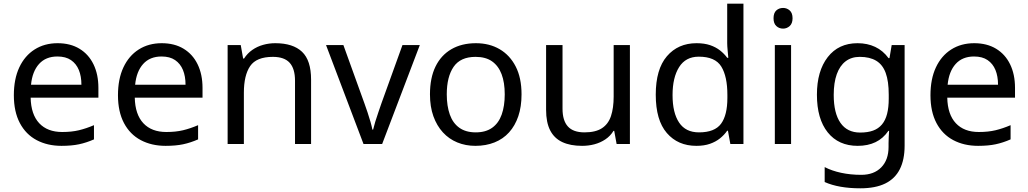

<svg xmlns="http://www.w3.org/2000/svg" viewBox="-20 -780 5569 1040"><path d="M292 -546Q361 -546 410.5 -516Q460 -486 486.5 -431.5Q513 -377 513 -304V-251H146Q148 -160 192.5 -112.5Q237 -65 317 -65Q368 -65 407.5 -74.5Q447 -84 489 -102V-25Q448 -7 408 1.5Q368 10 313 10Q237 10 178.5 -21Q120 -52 87.5 -113.5Q55 -175 55 -264Q55 -352 84.5 -415Q114 -478 167.5 -512Q221 -546 292 -546ZM291 -474Q228 -474 191.5 -433.5Q155 -393 148 -321H421Q421 -367 407 -401Q393 -435 364.5 -454.5Q336 -474 291 -474Z M856 -546Q925 -546 974.5 -516Q1024 -486 1050.5 -431.5Q1077 -377 1077 -304V-251H710Q712 -160 756.5 -112.5Q801 -65 881 -65Q932 -65 971.5 -74.5Q1011 -84 1053 -102V-25Q1012 -7 972 1.5Q932 10 877 10Q801 10 742.5 -21Q684 -52 651.5 -113.5Q619 -175 619 -264Q619 -352 648.5 -415Q678 -478 731.5 -512Q785 -546 856 -546ZM855 -474Q792 -474 755.5 -433.5Q719 -393 712 -321H985Q985 -367 971 -401Q957 -435 928.5 -454.5Q900 -474 855 -474Z M1471 -546Q1567 -546 1616 -499.5Q1665 -453 1665 -349V0H1578V-343Q1578 -408 1549 -440Q1520 -472 1458 -472Q1369 -472 1335 -422Q1301 -372 1301 -278V0H1213V-536H1284L1297 -463H1302Q1320 -491 1346.5 -509.5Q1373 -528 1405 -537Q1437 -546 1471 -546Z M1949 0 1746 -536H1840L1954 -220Q1962 -198 1971 -171Q1980 -144 1987 -119.5Q1994 -95 1997 -78H2001Q2005 -95 2012.5 -120Q2020 -145 2029.5 -172Q2039 -199 2046 -220L2160 -536H2254L2050 0Z M2805 -269Q2805 -202 2787.5 -150.5Q2770 -99 2737.5 -63Q2705 -27 2658.5 -8.5Q2612 10 2555 10Q2502 10 2457 -8.5Q2412 -27 2379 -63Q2346 -99 2327.5 -150.5Q2309 -202 2309 -269Q2309 -358 2339 -419.5Q2369 -481 2425 -513.5Q2481 -546 2558 -546Q2631 -546 2686.5 -513.5Q2742 -481 2773.5 -419.5Q2805 -358 2805 -269ZM2400 -269Q2400 -206 2416.5 -159.5Q2433 -113 2468 -88Q2503 -63 2557 -63Q2611 -63 2646 -88Q2681 -113 2697.5 -159.5Q2714 -206 2714 -269Q2714 -333 2697 -378Q2680 -423 2645.5 -447.5Q2611 -472 2556 -472Q2474 -472 2437 -418Q2400 -364 2400 -269Z M3392 -536V0H3320L3307 -71H3303Q3286 -43 3259 -25Q3232 -7 3200 1.5Q3168 10 3133 10Q3069 10 3025.5 -10.5Q2982 -31 2960 -74Q2938 -117 2938 -185V-536H3027V-191Q3027 -127 3056 -95Q3085 -63 3146 -63Q3206 -63 3240.5 -85.5Q3275 -108 3289.5 -151.5Q3304 -195 3304 -257V-536Z M3752 10Q3652 10 3592 -59.5Q3532 -129 3532 -267Q3532 -405 3592.5 -475.5Q3653 -546 3753 -546Q3795 -546 3826 -535.5Q3857 -525 3880 -507Q3903 -489 3919 -467H3925Q3924 -480 3921.5 -505.5Q3919 -531 3919 -546V-760H4007V0H3936L3923 -72H3919Q3903 -49 3880 -30.5Q3857 -12 3825.5 -1Q3794 10 3752 10ZM3766 -63Q3851 -63 3885.5 -109.5Q3920 -156 3920 -250V-266Q3920 -366 3887 -419.5Q3854 -473 3765 -473Q3694 -473 3658.5 -416.5Q3623 -360 3623 -265Q3623 -169 3658.5 -116Q3694 -63 3766 -63Z M4265 -536V0H4177V-536ZM4222 -737Q4242 -737 4257.5 -723.5Q4273 -710 4273 -681Q4273 -653 4257.5 -639Q4242 -625 4222 -625Q4200 -625 4185 -639Q4170 -653 4170 -681Q4170 -710 4185 -723.5Q4200 -737 4222 -737Z M4625 -546Q4678 -546 4720.5 -526Q4763 -506 4793 -465H4798L4810 -536H4880V9Q4880 85 4854 136.5Q4828 188 4775 214Q4722 240 4640 240Q4582 240 4533.5 231.5Q4485 223 4447 206V125Q4485 145 4536 156Q4587 167 4645 167Q4714 167 4753.5 126.5Q4793 86 4793 16V-5Q4793 -17 4794 -39.5Q4795 -62 4796 -71H4792Q4764 -30 4722.5 -10Q4681 10 4626 10Q4522 10 4463.5 -63Q4405 -136 4405 -267Q4405 -395 4463.5 -470.5Q4522 -546 4625 -546ZM4637 -472Q4592 -472 4560.5 -448Q4529 -424 4512.5 -378Q4496 -332 4496 -266Q4496 -167 4532.5 -114.5Q4569 -62 4639 -62Q4680 -62 4709 -72.5Q4738 -83 4757 -105.5Q4776 -128 4785 -163Q4794 -198 4794 -246V-267Q4794 -340 4777.5 -385Q4761 -430 4726 -451Q4691 -472 4637 -472Z M5257 -546Q5326 -546 5375.5 -516Q5425 -486 5451.5 -431.5Q5478 -377 5478 -304V-251H5111Q5113 -160 5157.5 -112.5Q5202 -65 5282 -65Q5333 -65 5372.5 -74.5Q5412 -84 5454 -102V-25Q5413 -7 5373 1.5Q5333 10 5278 10Q5202 10 5143.5 -21Q5085 -52 5052.5 -113.5Q5020 -175 5020 -264Q5020 -352 5049.5 -415Q5079 -478 5132.5 -512Q5186 -546 5257 -546ZM5256 -474Q5193 -474 5156.5 -433.5Q5120 -393 5113 -321H5386Q5386 -367 5372 -401Q5358 -435 5329.5 -454.5Q5301 -474 5256 -474Z"/></svg>

Font: ukorean15
Style: Book
Weight: 400
Designer: Jelle Bosma - Monotype Design Team
Foundry: Monotype Imaging Inc.
Version: Version 2.003